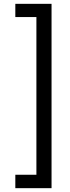

<svg xmlns="http://www.w3.org/2000/svg" viewBox="-20 -831 365 1002"><path d="M249 151H60V81H170V-742H60V-811H249Z"/></svg>

Font: DM Sans 11pt
Style: Regular
Weight: 400
Version: Version 4.004;gftools[0.9.30]